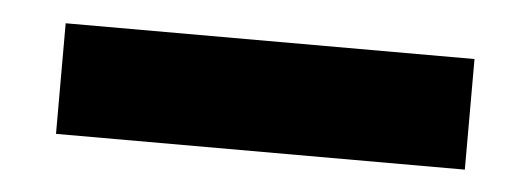

<svg xmlns="http://www.w3.org/2000/svg" viewBox="-26 -45 583 211"><g transform="rotate(5 265.5 61.0)"><path d="M491 122H40V0H491Z"/></g></svg>

Font: Exo 2.0 Black
Style: Regular
Weight: 900
Designer: Natanael Gama
Version: Version 1.001;PS 001.001;hotconv 1.0.70;makeotf.lib2.5.58329